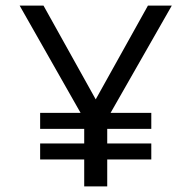

<svg xmlns="http://www.w3.org/2000/svg" viewBox="-20 -664 682 684"><path d="M280 0V-96H123V-153H280V-205H123V-262H267L50 -644H135L321 -310L507 -644H592L374 -262H519V-205H362V-153H519V-96H362V0Z"/></svg>

Font: Kanit Light
Style: Regular
Weight: 300
Designer: Katatrad Team
Foundry: CadsonDemak
Version: Version 2.000; ttfautohint (v1.8.3)